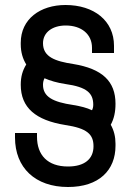

<svg xmlns="http://www.w3.org/2000/svg" viewBox="-20 -734 532 768"><path d="M63 -563V-557C63 -525 71 -499 85 -476C70 -452 63 -427 63 -395C63 -303 123 -253 241 -234C328 -221 354 -197 354 -149C354 -98 318 -68 252 -68C170 -68 128 -114 128 -187V-202H40V-184C40 -63 121 14 252 14C376 14 442 -53 442 -151V-159C442 -187 436 -212 423 -235C436 -259 442 -286 442 -319C442 -409 389 -459 273 -478C201 -489 152 -506 152 -561C152 -605 190 -632 243 -632C306 -632 348 -597 348 -543V-522H436V-551C436 -651 356 -714 242 -714C141 -714 63 -658 63 -563ZM273 -314C191 -326 152 -347 152 -395C152 -405 154 -413 158 -421C181 -411 208 -403 241 -398C328 -386 353 -361 353 -315C353 -306 351 -299 348 -293C327 -303 303 -309 273 -314Z"/></svg>

Font: Space Text Medium
Style: Regular
Weight: 500
Designer: Florian Karsten (Space Text), Colophon Foundry (Space Mono)
Foundry: Florian Karsten
Version: Version 1.003;PS 001.003;hotconv 1.0.88;makeotf.lib2.5.64775